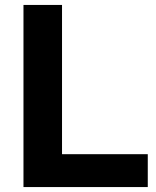

<svg xmlns="http://www.w3.org/2000/svg" viewBox="-20 -757 631 777"><path d="M75 0V-737H231V-133H578V0Z"/></svg>

Font: Tomorrow SemiBold
Style: Regular
Weight: 600
Designer: Tony de Marco, Monica Rizzolli
Foundry: Just in Type
Version: Version 2.002